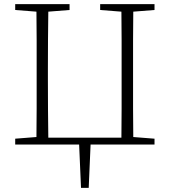

<svg xmlns="http://www.w3.org/2000/svg" viewBox="-20 -694 815 922"><path d="M461 -646V-674H722V-646L620 -638Q619 -571 619 -502.5Q619 -434 619 -364V-310Q619 -241 619 -172.5Q619 -104 620 -36L722 -28V0H415L406 208H369L360 0H53V-28L155 -36Q156 -104 156 -172.5Q156 -241 156 -310V-364Q156 -433 156 -502Q156 -571 155 -638L53 -646V-674H314V-646L212 -638Q211 -571 210.5 -502.5Q210 -434 210 -364V-310Q210 -240 210.5 -170.5Q211 -101 212 -33H563Q564 -101 564 -170.5Q564 -240 564 -310V-364Q564 -433 564 -502Q564 -571 563 -638Z"/></svg>

Font: Source Serif Pro Light
Style: Regular
Weight: 300
Designer: Frank Grießhammer
Foundry: Adobe Systems Incorporated
Version: Version 3.001;hotconv 1.0.111;makeotfexe 2.5.65597